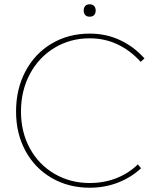

<svg xmlns="http://www.w3.org/2000/svg" viewBox="-20 -867 730 897"><path d="M55 -346Q55 -451 99 -534Q143 -617 221.5 -663.5Q300 -710 399 -710Q476 -710 541 -679.5Q606 -649 655 -594L637 -578Q591 -630 530.5 -659Q470 -688 399 -688Q308 -688 234.5 -643.5Q161 -599 119.5 -521Q78 -443 78 -346Q78 -250 119.5 -174Q161 -98 234.5 -55Q308 -12 399 -12Q466 -12 523.5 -34.5Q581 -57 624 -99L639 -81Q593 -38 531.5 -14Q470 10 399 10Q300 10 221.5 -35.5Q143 -81 99 -162Q55 -243 55 -346ZM371 -818Q371 -831 378 -839Q385 -847 399 -847Q412 -847 419.5 -839Q427 -831 427 -818Q427 -805 420 -797Q413 -789 399 -789Q385 -789 378 -797Q371 -805 371 -818Z"/></svg>

Font: Easer Grotesk Variable
Style: Regular
Weight: 400
Designer: Boardeaser, Bonnie Shaver-Troup, Thomas Jockin
Foundry: Lexend
Version: Version 1.001;Glyphs 3.1.2 (3151)